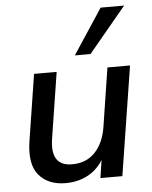

<svg xmlns="http://www.w3.org/2000/svg" viewBox="-54 -801 677 855"><g transform="rotate(-5 284.5 -373.5)"><path d="M205 9Q127 9 85.5 -40.5Q44 -90 61 -195L107 -488H208L162 -195Q142 -72 241 -72Q305 -72 344 -113.5Q383 -155 394 -225L435 -488H536L459 0H361L373 -80Q347 -37 303.5 -14Q260 9 205 9ZM295 -554 428 -756H533L365 -554Z"/></g></svg>

Font: Nunito Sans SemiBold
Style: Italic
Weight: 600
Italic angle: -9°
Designer: Vernon Adams
Foundry: Vernon Adams
Version: Version 3.006; ttfautohint (v1.8.3)